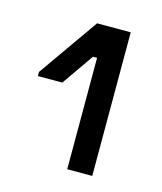

<svg xmlns="http://www.w3.org/2000/svg" viewBox="-66 -751 381 452"><g transform="rotate(15 125.0 -525.0)"><path d="M199 -700V-350H138V-621.5H128L74 -544H14.5V-554L117 -700Z"/></g></svg>

Font: Space Grotesk Variable
Style: Regular
Weight: 400
Designer: Florian Karsten (Space Grotesk), Colophon Foundry (Space Mono)
Foundry: Florian Karsten
Version: Version 1.106